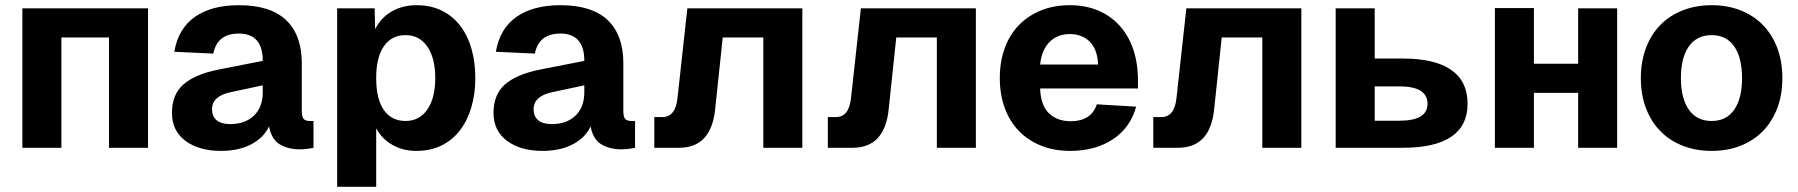

<svg xmlns="http://www.w3.org/2000/svg" viewBox="-20 -568 6910 738"><path d="M66 0V-536H549V0H399V-424H216V0Z M829 12Q745 12 693 -26.5Q641 -65 641 -134Q641 -205 685 -243.5Q729 -282 817 -300L990 -334Q990 -439 898 -439Q815 -439 800 -362L650 -369Q665 -458 729 -503Q793 -548 898 -548Q1019 -548 1079.5 -491Q1140 -434 1140 -324V-141Q1140 -118 1147.5 -110.5Q1155 -103 1170 -103H1185V0Q1177 2 1162 4Q1147 6 1131 6Q1089 6 1056.5 -12.5Q1024 -31 1014 -82Q994 -39 946 -13.5Q898 12 829 12ZM865 -91Q922 -91 956 -123.5Q990 -156 990 -214V-240L868 -214Q795 -199 795 -148Q795 -121 812.5 -106Q830 -91 865 -91Z M1276 150V-536H1420L1422 -456Q1445 -501 1486.5 -524.5Q1528 -548 1581 -548Q1637 -548 1679.5 -526.5Q1722 -505 1750.5 -467Q1779 -429 1793 -378Q1807 -327 1807 -268Q1807 -209 1792.5 -158Q1778 -107 1749.5 -69Q1721 -31 1678.5 -9.5Q1636 12 1580 12Q1529 12 1488.5 -11Q1448 -34 1426 -75V150ZM1539 -103Q1592 -103 1622.5 -147Q1653 -191 1653 -268Q1653 -345 1622.5 -389Q1592 -433 1539 -433Q1486 -433 1456 -391Q1426 -349 1426 -268Q1426 -187 1455.5 -145Q1485 -103 1539 -103Z M2065 12Q1981 12 1929 -26.5Q1877 -65 1877 -134Q1877 -205 1921 -243.5Q1965 -282 2053 -300L2226 -334Q2226 -439 2134 -439Q2051 -439 2036 -362L1886 -369Q1901 -458 1965 -503Q2029 -548 2134 -548Q2255 -548 2315.5 -491Q2376 -434 2376 -324V-141Q2376 -118 2383.5 -110.5Q2391 -103 2406 -103H2421V0Q2413 2 2398 4Q2383 6 2367 6Q2325 6 2292.5 -12.5Q2260 -31 2250 -82Q2230 -39 2182 -13.5Q2134 12 2065 12ZM2101 -91Q2158 -91 2192 -123.5Q2226 -156 2226 -214V-240L2104 -214Q2031 -199 2031 -148Q2031 -121 2048.5 -106Q2066 -91 2101 -91Z M2495 0V-118H2526Q2576 -118 2584 -190L2622 -536H3064V0H2914V-424H2758L2729 -149Q2714 0 2590 0Z M3162 0V-118H3193Q3243 -118 3251 -190L3289 -536H3731V0H3581V-424H3425L3396 -149Q3381 0 3257 0Z M4093 12Q4032 12 3982 -8Q3932 -28 3896.5 -64.5Q3861 -101 3842 -153Q3823 -205 3823 -268Q3823 -331 3842 -383Q3861 -435 3896.5 -471.5Q3932 -508 3981.5 -528Q4031 -548 4092 -548Q4152 -548 4200 -528Q4248 -508 4282.5 -470.5Q4317 -433 4335.5 -379.5Q4354 -326 4354 -258V-228H3978Q3980 -164 4011.5 -133Q4043 -102 4096 -102Q4134 -102 4159.5 -118Q4185 -134 4196 -167L4347 -158Q4325 -77 4257.5 -32.5Q4190 12 4093 12ZM4201 -320Q4198 -379 4168.5 -408Q4139 -437 4092 -437Q4044 -437 4014 -406.5Q3984 -376 3978 -320Z M4413 0V-118H4444Q4494 -118 4502 -190L4540 -536H4982V0H4832V-424H4676L4647 -149Q4632 0 4508 0Z M5114 0V-536H5264V-343H5372Q5496 -343 5558.5 -299Q5621 -255 5621 -169Q5621 -85 5558.5 -42.5Q5496 0 5372 0ZM5264 -104H5359Q5467 -104 5467 -169Q5467 -236 5359 -236H5264Z M5726 0V-537H5876V-323H6046V-536H6196V0H6046V-211H5876V0Z M6559 12Q6498 12 6447.5 -8Q6397 -28 6361.5 -64.5Q6326 -101 6306.5 -152.5Q6287 -204 6287 -268Q6287 -331 6306.5 -383Q6326 -435 6361.5 -471.5Q6397 -508 6447.5 -528Q6498 -548 6559 -548Q6621 -548 6671 -528Q6721 -508 6756.5 -471.5Q6792 -435 6811.5 -383Q6831 -331 6831 -268Q6831 -204 6811.5 -152.5Q6792 -101 6756.5 -64.5Q6721 -28 6671 -8Q6621 12 6559 12ZM6559 -103Q6616 -103 6646 -146.5Q6676 -190 6676 -268Q6676 -346 6646 -389.5Q6616 -433 6559 -433Q6502 -433 6471.5 -389.5Q6441 -346 6441 -268Q6441 -190 6471.5 -146.5Q6502 -103 6559 -103Z"/></svg>

Font: Geist
Style: Bold
Weight: 400
Designer: Basement.studio, Andrés Briganti, Mateo Zaragoza
Foundry: Basement.studio, Vercel, Andrés Briganti, Guido Ferreyra, Mateo Zaragoza
Version: Version 1.401